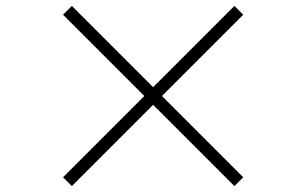

<svg xmlns="http://www.w3.org/2000/svg" viewBox="-20 -694 1040 652"><path d="M224 -62 194 -92 470 -368 194 -644 224 -674 500 -398 776 -674 806 -644 530 -368 806 -92 776 -62 500 -338Z"/></svg>

Font: Noto Serif TC ExtraLight ExtraLight
Style: Regular
Weight: 250
Version: Version 2.003-H1;hotconv 1.1.1;makeotfexe 2.6.0